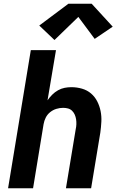

<svg xmlns="http://www.w3.org/2000/svg" viewBox="-20 -1002 640 1022"><path d="M23 0 144 -735H278L233 -468Q244 -484 258 -498Q272 -512 289 -521.5Q306 -531 324 -534.5Q342 -538 360 -538Q389 -538 416.5 -530Q444 -522 464.5 -504.5Q485 -487 497.5 -462.5Q510 -438 515.5 -410.5Q521 -383 519.5 -354Q518 -325 514 -296L465 0H331L383 -314Q386 -327 386.5 -340.5Q387 -354 385 -367Q383 -380 378 -391.5Q373 -403 364 -412Q355 -421 342.5 -424.5Q330 -428 316 -428Q298 -428 280 -422.5Q262 -417 247 -405Q232 -393 223.5 -376Q215 -359 212 -341L156 0ZM270 -789 189 -866 344 -982H468L580 -860L484 -795L397 -912Z"/></svg>

Font: Iosevka Curly XBdEx
Style: Italic
Weight: 800
Width: 7
Italic angle: -9°
Monospace: yes
Designer: Belleve Invis
Foundry: Belleve Invis
Version: Version 11.1.0; ttfautohint (v1.8.3)